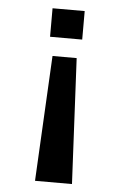

<svg xmlns="http://www.w3.org/2000/svg" viewBox="-51 -538 502 773"><g transform="rotate(5 199.5 -151.0)"><path d="M259.8 -384.8H129.9V-500H259.8ZM269.5 198.2H120.1L146.5 -308.6H244.1Z"/></g></svg>

Font: FreeUniversal
Style: Bold
Weight: 700
Version: Version 1.001